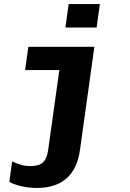

<svg xmlns="http://www.w3.org/2000/svg" viewBox="-20 -742 640 948"><path d="M162 186Q122 186 85.5 177.5Q49 169 26 156L40 55Q54 62 78.5 70Q103 78 130 78Q151 78 169 73Q187 68 200 50.5Q213 33 218 -3L273 -396H104L120 -511H446L375 -2Q348 186 162 186ZM303 -606 319 -722H473L457 -606Z"/></svg>

Font: Chivo Mono
Style: Bold Italic
Weight: 700
Italic angle: -8.05°
Monospace: yes
Version: Version 1.008